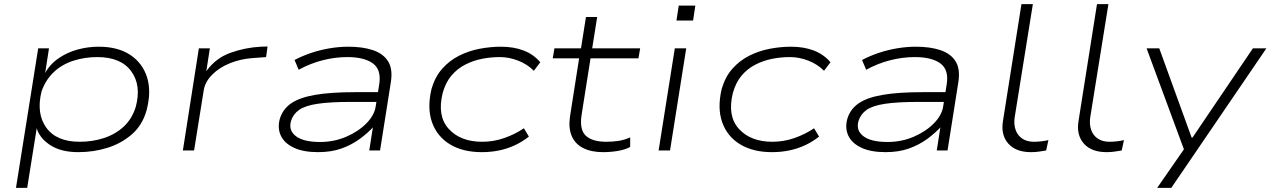

<svg xmlns="http://www.w3.org/2000/svg" viewBox="-20 -725 6124 925"><path d="M57 180 164 -492H216L197 -369H195Q219 -414 260.5 -443Q302 -472 352.5 -486Q403 -500 455 -500Q548 -500 607.5 -460.5Q667 -421 688.5 -352.5Q710 -284 686 -193Q666 -122 615.5 -78Q565 -34 498 -13Q431 8 357 8Q272 8 219.5 -27.5Q167 -63 155 -114H158L111 180ZM364 -42Q426 -42 481 -60Q536 -78 576 -115Q616 -152 634 -210Q662 -314 612 -382Q562 -450 449 -450Q388 -450 333.5 -432.5Q279 -415 239.5 -378Q200 -341 180 -284Q154 -178 203 -110Q252 -42 364 -42Z M861 0 938 -492H991L974 -382Q1019 -445 1090 -470.5Q1161 -496 1236 -500L1269 -501L1262 -450L1195 -445Q1139 -441 1088 -420.5Q1037 -400 1003 -366Q969 -332 962 -293L915 0Z M1512 8Q1441 8 1395.5 -13.5Q1350 -35 1333 -71.5Q1316 -108 1328 -152Q1342 -199 1382.5 -227Q1423 -255 1498.5 -268Q1574 -281 1691 -281H1817L1809 -234H1670Q1570 -234 1510 -225Q1450 -216 1421 -195.5Q1392 -175 1382 -142Q1369 -97 1405.5 -69Q1442 -41 1522 -41Q1589 -41 1647.5 -66Q1706 -91 1745 -130.5Q1784 -170 1790 -213L1807 -319Q1818 -389 1776.5 -419.5Q1735 -450 1653 -450Q1595 -450 1535.5 -435Q1476 -420 1419 -389L1399 -436Q1437 -456 1480.5 -470.5Q1524 -485 1569.5 -492.5Q1615 -500 1658 -500Q1727 -500 1776.5 -483.5Q1826 -467 1849.5 -430Q1873 -393 1863 -329L1811 0H1759L1777 -115L1781 -116Q1754 -86 1715 -57Q1676 -28 1626.5 -10Q1577 8 1512 8Z M2301 8Q2210 8 2148 -29.5Q2086 -67 2061.5 -135.5Q2037 -204 2059 -297Q2076 -355 2110.5 -394Q2145 -433 2191.5 -456.5Q2238 -480 2290.5 -490Q2343 -500 2393 -500Q2455 -500 2503 -481.5Q2551 -463 2583 -425L2552 -384Q2520 -416 2476 -433Q2432 -450 2388 -450Q2344 -450 2301.5 -441.5Q2259 -433 2221 -413.5Q2183 -394 2155 -361Q2127 -328 2113 -278Q2085 -167 2141.5 -104.5Q2198 -42 2303 -42Q2358 -42 2409.5 -60Q2461 -78 2504 -107L2528 -67Q2498 -43 2462 -26Q2426 -9 2386 -0.5Q2346 8 2301 8Z M2885 8Q2829 8 2790 -11.5Q2751 -31 2734.5 -69.5Q2718 -108 2726 -163L2770 -444H2643L2651 -492H2779L2803 -643H2857L2833 -492H3064L3056 -444H2825L2782 -172Q2771 -101 2802 -71.5Q2833 -42 2901 -42Q2930 -42 2958 -46Q2986 -50 3016 -63V-17Q2992 -4 2957 2Q2922 8 2885 8Z M3239 -626 3250 -698H3330L3319 -626ZM3153 0 3231 -492H3286L3208 0Z M3699 8Q3608 8 3546 -29.5Q3484 -67 3459.5 -135.5Q3435 -204 3457 -297Q3474 -355 3508.5 -394Q3543 -433 3589.5 -456.5Q3636 -480 3688.5 -490Q3741 -500 3791 -500Q3853 -500 3901 -481.5Q3949 -463 3981 -425L3950 -384Q3918 -416 3874 -433Q3830 -450 3786 -450Q3742 -450 3699.5 -441.5Q3657 -433 3619 -413.5Q3581 -394 3553 -361Q3525 -328 3511 -278Q3483 -167 3539.5 -104.5Q3596 -42 3701 -42Q3756 -42 3807.5 -60Q3859 -78 3902 -107L3926 -67Q3896 -43 3860 -26Q3824 -9 3784 -0.5Q3744 8 3699 8Z M4246 8Q4175 8 4129.5 -13.5Q4084 -35 4067 -71.5Q4050 -108 4062 -152Q4076 -199 4116.5 -227Q4157 -255 4232.5 -268Q4308 -281 4425 -281H4551L4543 -234H4404Q4304 -234 4244 -225Q4184 -216 4155 -195.5Q4126 -175 4116 -142Q4103 -97 4139.5 -69Q4176 -41 4256 -41Q4323 -41 4381.5 -66Q4440 -91 4479 -130.5Q4518 -170 4524 -213L4541 -319Q4552 -389 4510.5 -419.5Q4469 -450 4387 -450Q4329 -450 4269.5 -435Q4210 -420 4153 -389L4133 -436Q4171 -456 4214.5 -470.5Q4258 -485 4303.5 -492.5Q4349 -500 4392 -500Q4461 -500 4510.5 -483.5Q4560 -467 4583.5 -430Q4607 -393 4597 -329L4545 0H4493L4511 -115L4515 -116Q4488 -86 4449 -57Q4410 -28 4360.5 -10Q4311 8 4246 8Z M4947 8Q4874 8 4837.5 -33.5Q4801 -75 4812 -142L4901 -705H4956L4868 -157Q4864 -125 4873 -99Q4882 -73 4904.5 -57.5Q4927 -42 4961 -42Q4976 -42 4995.5 -44Q5015 -46 5031 -50L5020 0Q5001 3 4984.5 5.5Q4968 8 4947 8Z M5311 8Q5238 8 5201.5 -33.5Q5165 -75 5176 -142L5265 -705H5320L5232 -157Q5228 -125 5237 -99Q5246 -73 5268.5 -57.5Q5291 -42 5325 -42Q5340 -42 5359.5 -44Q5379 -46 5395 -50L5384 0Q5365 3 5348.5 5.5Q5332 8 5311 8Z M5555 180 5693 -19 5697 30 5504 -492H5565L5721 -62H5725L6016 -492H6081L5623 180Z"/></svg>

Font: Nunito Sans 7pt Expanded ExtraLight
Style: Italic
Weight: 250
Width: 7
Italic angle: -9°
Designer: Vernon Adams
Foundry: Vernon Adams
Version: Version 3.101;gftools[0.9.27]